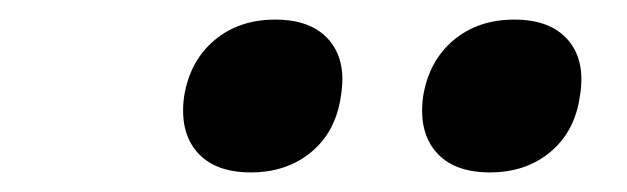

<svg xmlns="http://www.w3.org/2000/svg" viewBox="-20 -813 640 196"><path d="M480 -637Q443 -637 425 -658Q407 -679 412 -715Q418 -751 443 -772Q468 -793 505 -793Q542 -793 560 -772Q578 -751 572 -715Q567 -679 542 -658Q517 -637 480 -637ZM236 -637Q199 -637 181 -658Q163 -679 168 -715Q174 -751 199 -772Q224 -793 261 -793Q298 -793 316 -772Q334 -751 328 -715Q323 -679 298 -658Q273 -637 236 -637Z"/></svg>

Font: JetBrains Mono ExtraBold
Style: Italic
Weight: 800
Italic angle: -9°
Monospace: yes
Designer: Philipp Nurullin, Konstantin Bulenkov
Foundry: JetBrains
Version: Version 2.305; ttfautohint (v1.8.4.7-5d5b)